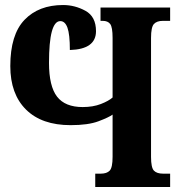

<svg xmlns="http://www.w3.org/2000/svg" viewBox="-20 -744 716 764"><path d="M359 0H657V-53H629Q604 -53 592.5 -65Q581 -77 581 -120V-593Q581 -636 592.5 -648.5Q604 -661 628 -661H657V-714H380V-661H389Q409 -661 418.5 -648.5Q428 -636 428 -593V-356Q412 -342 381 -330Q350 -318 309 -318Q239 -318 207 -359.5Q175 -401 175 -494Q175 -660 220 -660Q239 -660 248.5 -633.5Q258 -607 258 -545Q362 -548 362 -620Q362 -678 320 -701Q278 -724 231 -724Q134 -724 77.5 -665Q21 -606 21 -481Q21 -370 83.5 -308Q146 -246 261 -246Q331 -246 372 -261.5Q413 -277 428 -288V-120Q428 -77 416.5 -65Q405 -53 381 -53H359Z"/></svg>

Font: Noto Serif ExtraCondensed Extra
Style: Regular
Weight: 800
Width: 3
Designer: Monotype Design Team
Foundry: Monotype Imaging Inc.
Version: Version 1.002